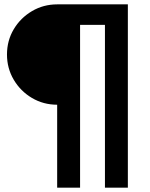

<svg xmlns="http://www.w3.org/2000/svg" viewBox="-20 -750 687 880"><path d="M242 -270Q179 -270 126.5 -301Q74 -332 43 -384.5Q12 -437 12 -500Q12 -564 43 -616Q74 -668 126.5 -699Q179 -730 242 -730H566V110H461V-636H347V110H242Z"/></svg>

Font: M PLUS 2 Thin SemiBold
Style: Regular
Weight: 600
Version: Version 1.001